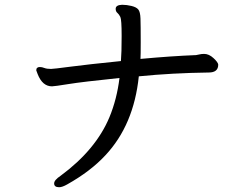

<svg xmlns="http://www.w3.org/2000/svg" viewBox="-20 -741 1040 805"><path d="M228 44Q207 44 207 28Q207 14 234 -4Q382 -113 439 -250Q470 -325 481 -414Q326 -398 267 -388.5Q208 -379 198 -379Q158 -379 138 -430L132 -446Q132 -460 147 -460Q156 -460 166 -456Q176 -452 194 -452Q204 -452 276 -461.5Q348 -471 487 -485Q490 -519 490 -590Q490 -659 484.5 -670Q479 -681 472 -687Q465 -693 465 -704Q465 -720 492 -721Q511 -721 531.5 -716Q552 -711 560 -701Q568 -691 569 -663.5Q570 -636 570 -564Q570 -509 569 -494Q699 -506 802 -510Q809 -511 817 -513Q825 -515 836 -515Q856 -515 875 -497.5Q894 -480 895 -470Q895 -437 855 -437Q702 -435 562 -421Q541 -217 422 -90Q360 -23 262 32Q241 44 228 44Z"/></svg>

Font: LXGW WenKai Mono Medium
Style: Regular
Weight: 500
Monospace: yes
Designer: LXGW / Fontworks Inc.
Foundry: LXGW / Fontworks Inc.
Version: Version 1.520; June 14, 2025